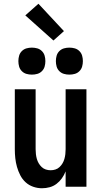

<svg xmlns="http://www.w3.org/2000/svg" viewBox="-20 -996 540 1024"><path d="M204 8Q180 8 157 0Q134 -8 116.5 -24Q99 -40 88 -61.5Q77 -83 70.5 -106Q64 -129 61.5 -152.5Q59 -176 59 -200V-520H170V-200Q170 -187 171.5 -174Q173 -161 176.5 -148.5Q180 -136 186.5 -125Q193 -114 202.5 -105Q212 -96 224.5 -92Q237 -88 250 -88Q263 -88 275.5 -92Q288 -96 297.5 -105Q307 -114 313.5 -125Q320 -136 323.5 -148.5Q327 -161 328.5 -174Q330 -187 330 -200V-520H441V0H330V-82Q322 -62 310 -45Q298 -28 281.5 -15.5Q265 -3 245 2.5Q225 8 204 8ZM350 -598Q335 -598 321 -602Q307 -606 296.5 -616.5Q286 -627 282 -641Q278 -655 278 -670Q278 -685 282 -699Q286 -713 296.5 -723.5Q307 -734 321 -738Q335 -742 350 -742Q365 -742 379 -738Q393 -734 403.5 -723.5Q414 -713 418 -699Q422 -685 422 -670Q422 -655 418 -641Q414 -627 403.5 -616.5Q393 -606 379 -602Q365 -598 350 -598ZM150 -598Q135 -598 121 -602Q107 -606 96.5 -616.5Q86 -627 82 -641Q78 -655 78 -670Q78 -685 82 -699Q86 -713 96.5 -723.5Q107 -734 121 -738Q135 -742 150 -742Q165 -742 179 -738Q193 -734 203.5 -723.5Q214 -713 218 -699Q222 -685 222 -670Q222 -655 218 -641Q214 -627 203.5 -616.5Q193 -606 179 -602Q165 -598 150 -598ZM265 -780 115 -914 185 -976 321 -830Z"/></svg>

Font: Zed Mono
Style: Bold
Weight: 700
Monospace: yes
Designer: Belleve Invis
Foundry: Belleve Invis
Version: Version 1.0.0; ttfautohint (v1.8.4)